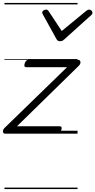

<svg xmlns="http://www.w3.org/2000/svg" viewBox="-30 -905 646 1300"><path d="M8 0Q-10 0 -10 -14Q-10 -28 0 -38L424 -450H148Q139 -450 136 -456Q133 -462 137 -475Q141 -487 147.5 -493.5Q154 -500 163 -500H497Q508 -500 512 -493.5Q516 -487 514.5 -478Q513 -469 504 -460L85 -50H375Q384 -50 386.5 -44Q389 -38 385 -23Q382 -12 375.5 -6Q369 0 359 0ZM573 -840Q582 -840 589 -833.5Q596 -827 596 -819Q596 -813 593.5 -809.5Q591 -806 587 -802L406 -639Q398 -631 391 -628.5Q384 -626 376 -626Q369 -626 363 -629Q357 -632 352 -641L262 -804Q259 -808 257.5 -812Q256 -816 256 -820Q256 -829 265 -834.5Q274 -840 281 -840Q288 -840 291.5 -837.5Q295 -835 299 -830L388 -695L552 -830Q559 -835 563.5 -837.5Q568 -840 573 -840ZM0 365H495V375H0ZM0 -20H495V0H0ZM0 -505H495V-500H0ZM0 -885H495V-875H0Z"/></svg>

Font: Playwrite DK Uloopet Guides
Style: Regular
Weight: 400
Designer: Veronika Burian, José Scaglione
Foundry: TypeTogether
Version: Version 1.003